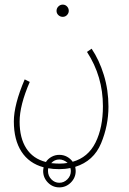

<svg xmlns="http://www.w3.org/2000/svg" viewBox="-20 -503 560 832"><path d="M225 -456Q225 -467 233 -475Q241 -483 252 -483Q263 -483 270.5 -475Q278 -467 278 -456Q278 -446 270.5 -438Q263 -430 252 -430Q241 -430 233 -437.5Q225 -445 225 -456ZM306 220Q308 232 308 238Q308 267 287 288Q266 309 237 309Q208 309 187.5 288Q167 267 167 238Q167 232 169 222Q106 205 73 154Q40 103 40 23Q40 -49 87 -159L109 -148Q65 -47 65 24Q65 95 94 140Q123 185 179 199Q188 185 203.5 176.5Q219 168 237 168Q255 168 270 176Q285 184 295 198Q362 179 394 114.5Q426 50 426 -43Q426 -172 357 -278L377 -292Q410 -243 430 -178Q450 -113 450 -41Q450 41 418 118Q386 195 306 220ZM202 204Q224 206 238 206Q256 206 273 203Q256 188 237 188Q216 188 202 204ZM285 225Q262 230 237 230Q209 230 189 226Q188 230 188 238Q188 259 202.5 274Q217 289 237 289Q257 289 272 274Q287 259 287 238Q287 233 285 225Z"/></svg>

Font: Noto Sans Arabic CondThin
Style: Regular
Weight: 250
Width: 3
Designer: Nadine Chahine
Foundry: Monotype Imaging Inc.
Version: Version 1.001